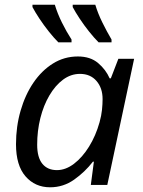

<svg xmlns="http://www.w3.org/2000/svg" viewBox="-20 -786 608 816"><path d="M193 10Q129 10 88.5 -36.5Q48 -83 48 -173Q48 -248 67.5 -315.5Q87 -383 122 -434.5Q157 -486 205 -516Q253 -546 311 -546Q364 -546 397 -518Q430 -490 446 -453H451L483 -536H550L436 0H366L379 -99H375Q341 -55 295 -22.5Q249 10 193 10ZM222 -63Q259 -63 294.5 -90Q330 -117 358.5 -163Q387 -209 403 -266Q411 -295 413.5 -319.5Q416 -344 416 -365Q416 -412 390 -442Q364 -472 320 -472Q281 -472 248 -447.5Q215 -423 190 -380.5Q165 -338 151.5 -284Q138 -230 138 -171Q138 -117 160 -90Q182 -63 222 -63ZM399 -606Q380 -625 358.5 -652Q337 -679 318.5 -707Q300 -735 289 -756V-766H385Q396 -729 415 -690.5Q434 -652 454 -618V-606ZM228 -606Q209 -625 187.5 -652Q166 -679 147.5 -707Q129 -735 118 -756V-766H213Q224 -729 243 -690.5Q262 -652 284 -618V-606Z"/></svg>

Font: Noto IKEA Latin
Style: Italic
Weight: 400
Italic angle: -12°
Designer: Monotype Design Team
Foundry: Monotype Imaging Inc.
Version: Version 1.0